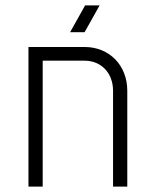

<svg xmlns="http://www.w3.org/2000/svg" viewBox="-20 -695 580 715"><path d="M86 0H139V-469H295C357 -469 401 -423 401 -357V0H454V-357C454 -452 387 -520 295 -520H86ZM241 -575H295L351 -675H297Z"/></svg>

Font: Grotesk 01 Extrafine
Style: Bold
Weight: 400
Designer: Frank Adebiaye, contributions by Jérémy Landes, Ariel Martín Pérez
Foundry: Velvetyne Type Foundry
Version: Version 3.000;Glyphs 3.1.2 (3150)